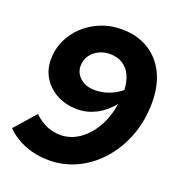

<svg xmlns="http://www.w3.org/2000/svg" viewBox="-131 -816 865 936"><g transform="rotate(20 301.5 -348.0)"><path d="M342 -709Q422 -709 480.5 -674Q539 -639 571 -575Q603 -511 603 -424Q603 -332 574 -253Q545 -174 493 -114Q441 -54 372 -20.5Q303 13 224 13Q159 13 101.5 -9.5Q44 -32 4 -73L99 -181Q130 -151 164 -136.5Q198 -122 236 -122Q287 -122 332 -152.5Q377 -183 408 -237Q439 -291 450 -361Q414 -316 367.5 -292Q321 -268 271 -268Q212 -268 166 -292Q120 -316 93.5 -358Q67 -400 67 -454Q67 -506 88.5 -552.5Q110 -599 148 -634Q186 -669 235.5 -689Q285 -709 342 -709ZM331 -576Q298 -576 271.5 -562.5Q245 -549 229.5 -525.5Q214 -502 214 -473Q214 -435 243.5 -410Q273 -385 317 -385Q355 -385 390 -397.5Q425 -410 455 -435Q453 -478 438 -510Q423 -542 395.5 -559Q368 -576 331 -576Z"/></g></svg>

Font: Red Hat Mono
Style: Italic
Weight: 300
Italic angle: -12°
Monospace: yes
Designer: Pentagram, MCKL
Foundry: Pentagram, MCKL
Version: Version 1.023